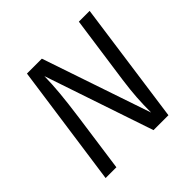

<svg xmlns="http://www.w3.org/2000/svg" viewBox="-173 -854 1020 1020"><g transform="rotate(-45 337.5 -344.0)"><path d="M537 0H425L218 -613Q217 -553 211 -488.5Q205 -424 192 -329L146 0H65L162 -688H274L482 -75Q482 -136 485.5 -187.5Q489 -239 498 -305L552 -688H633Z"/></g></svg>

Font: Fira Sans TEST Book
Style: Italic
Weight: 350
Italic angle: -8°
Designer: Carrois Corporate & Edenspiekermann AG
Foundry: Carrois Corporate GbR & Edenspiekermann AG
Version: Version 4.201